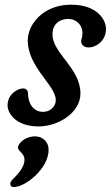

<svg xmlns="http://www.w3.org/2000/svg" viewBox="-20 -525 464 804"><path d="M11.7 -84.5C11.7 -47.4 49.8 4.4 141.6 4.4C225.6 4.4 316.9 -54.2 316.9 -133.3C316.9 -240.2 199.7 -301.8 199.7 -380.9C199.7 -424.3 229.5 -445.8 266.1 -445.8C303.7 -445.8 337.9 -411.1 320.8 -359.4C316.4 -345.2 326.2 -330.1 341.8 -327.1C372.6 -321.3 423.8 -347.7 423.8 -403.8C423.8 -444.3 384.8 -505.4 277.8 -505.4C159.2 -505.4 96.2 -421.4 96.2 -356C96.2 -243.7 213.4 -167 213.4 -106.9C213.4 -72.8 184.1 -56.6 160.6 -56.6C113.3 -56.6 97.2 -100.6 97.2 -134.8C97.2 -150.4 83.5 -154.8 77.6 -154.8C51.3 -154.8 11.7 -128.4 11.7 -84.5ZM55.7 88.9C50.8 108.4 82.5 113.3 82.5 144C82.5 175.8 54.2 204.6 32.7 226.6C19 238.8 19 258.3 38.1 258.3C86.9 258.3 183.6 180.2 183.6 102.5C183.6 69.3 159.2 45.9 126 45.9C95.2 45.9 62.5 65.4 55.7 88.9Z"/></svg>

Font: Courgette
Style: Regular
Weight: 400
Designer: Karolina Lach
Foundry: Karolina Lach
Version: Version 1.002